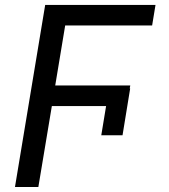

<svg xmlns="http://www.w3.org/2000/svg" viewBox="-20 -747 674 767"><path d="M500 -393.5H498.2L500.4 -405.5H200.6L240.4 -645.2H587.7L601.2 -727.3H160.5L39.8 0H133.2L187.1 -323.2H403.8L384.6 -206.7H469.5Z"/></svg>

Font: Margiela Sans Text
Style: Italic
Weight: 400
Italic angle: -9.39999°
Designer: Stefan Endress, Andreas Faust
Version: Version 1.100;FEAKit 1.0